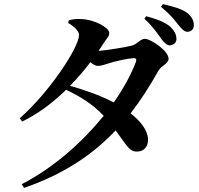

<svg xmlns="http://www.w3.org/2000/svg" viewBox="-20 -851 970 935"><path d="M807 -630C828 -632 841 -646 839 -664C838 -685 830 -700 810 -720C782 -745 739 -759 692 -772L683 -760C726 -720 745 -690 764 -664C779 -643 793 -630 807 -630ZM894 -696C912 -697 925 -710 924 -731C923 -754 912 -772 889 -790C861 -809 827 -818 773 -831L764 -818C813 -777 829 -755 846 -733C864 -711 876 -696 894 -696ZM76 -275 88 -259C166 -297 239 -352 302 -414C370 -381 429 -346 485 -287C380 -158 242 -35 86 46L97 64C286 -1 429 -95 543 -216C597 -144 609 -111 649 -113C680 -113 702 -137 701 -172C699 -219 663 -262 616 -299C665 -362 709 -431 751 -506C763 -529 801 -541 801 -565C801 -604 713 -662 686 -662C665 -662 649 -638 626 -630C603 -623 501 -606 460 -603L485 -641C500 -666 512 -671 512 -691C512 -716 442 -755 379 -758C350 -760 333 -757 315 -752L312 -739C342 -722 365 -699 365 -681C365 -620 219 -400 76 -275ZM534 -352C466 -388 382 -416 321 -433C357 -470 391 -509 420 -548C434 -537 446 -530 456 -530C473 -530 488 -536 508 -542C535 -552 606 -567 631 -568C642 -568 646 -563 642 -550C618 -487 581 -419 534 -352Z"/></svg>

Font: GenRyuMin2 TW B
Style: Regular
Weight: 700
Version: Version 2.100;PS 2.1;hotconv 16.6.51;makeotf.lib2.5.65220 DE